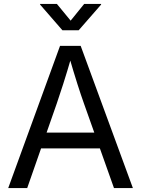

<svg xmlns="http://www.w3.org/2000/svg" viewBox="-20 -962 722 982"><path d="M22 0 287.1 -727.5H392.6L659.7 0H563L409.2 -433.1Q394.5 -474.1 375.7 -533Q356.9 -591.8 330.1 -684.1H349.1Q322.3 -591.3 303 -531.5Q283.7 -471.7 270.5 -433.1L119.1 0ZM156.2 -203.1V-283.7H525.9V-203.1ZM271 -941.9 341.3 -856.4 410.6 -941.9H497.1V-938.5L382.3 -807.1H299.3L185.1 -938.5V-941.9Z"/></svg>

Font: Inter 18pt
Style: Regular
Weight: 400
Designer: Rasmus Andersson
Foundry: rsms
Version: Version 4.001;git-66647c0bb